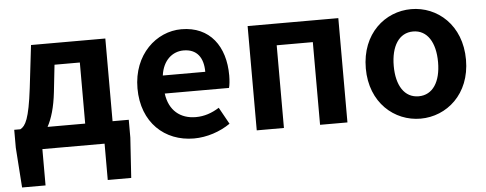

<svg xmlns="http://www.w3.org/2000/svg" viewBox="-50 -703 2600 1027"><g transform="rotate(-5 1249.5 -189.5)"><path d="M260 -444H396V-116H194C217 -158 235 -217 244 -298ZM543 -116V-560H144L117 -330C97 -166 76 -131 48 -116H15V-20L30 195H156V0H490V195H616L630 -20V-116Z M969 14C1039 14 1110 -10 1165 -48L1115 -138C1075 -113 1035 -99 989 -99C906 -99 846 -147 834 -239H1179C1183 -252 1186 -279 1186 -306C1186 -461 1106 -574 952 -574C818 -574 691 -461 691 -279C691 -95 813 14 969 14ZM832 -336C843 -418 895 -460 954 -460C1026 -460 1060 -412 1060 -336Z M1307 0H1453V-444H1647V0H1794V-560H1307Z M2186 14C2326 14 2455 -94 2455 -279C2455 -466 2326 -574 2186 -574C2046 -574 1917 -466 1917 -279C1917 -94 2046 14 2186 14ZM2186 -106C2110 -106 2067 -174 2067 -279C2067 -385 2110 -454 2186 -454C2262 -454 2305 -385 2305 -279C2305 -174 2262 -106 2186 -106Z"/></g></svg>

Font: Genne Gothic Bold
Style: Regular
Weight: 700
Designer: Ryoko NISHIZUKA (kana & ideographs); Paul D. Hunt (Latin, Greek & Cyrillic); Wenlong ZHANG (bopomofo); Sandoll Communica
Foundry: Adobe Systems Incorporated
Version: Version 1.004;PS 1.004;hotconv 16.6.51;makeotf.lib2.5.65220